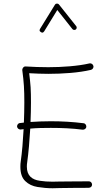

<svg xmlns="http://www.w3.org/2000/svg" viewBox="-20 -1026 596 1044"><path d="M72.8 -337.4C74.2 -327.6 83 -321.8 90.8 -321.8H92.3C97.7 -322.3 103 -323.2 108.4 -323.7C105 -260.7 100.1 -198.7 92.8 -148.4C91.3 -139.2 90.8 -129.9 90.8 -119.6C90.8 -84 99.6 -58.1 117.7 -41C135.3 -23.9 157.2 -13.7 184.1 -9.3C210.9 -4.9 238.3 -2.4 266.1 -2.4C277.8 -2.4 318.8 -4.4 387.2 -4.4H425.8C438 -4.4 450.2 -4.4 462.4 -4.9C472.7 -4.9 480.5 -12.2 480.5 -21.5V-22.5C480.5 -32.7 472.2 -40 463.9 -40H462.4C450.2 -39.6 425.3 -39.6 387.2 -39.6C312.5 -39.6 276.9 -38.1 265.1 -38.1C240.7 -38.1 217.8 -39.6 196.8 -43C154.3 -48.8 126 -70.3 126 -119.6C126 -127.9 126.5 -135.7 127.9 -143.6C135.3 -196.3 140.6 -261.7 144.5 -326.7C181.2 -330.1 217.3 -330.6 256.3 -330.6C314.9 -330.6 372.6 -328.1 429.7 -320.8H431.2C439 -320.8 448.7 -326.7 449.2 -336.4V-338.9C449.2 -346.2 443.4 -355.5 433.6 -356C375.5 -363.3 316.9 -366.7 256.3 -366.7C218.3 -366.7 181.6 -365.2 146 -362.8C147.5 -399.9 148.4 -435.1 148.4 -468.8C148.4 -500.5 147.9 -528.3 146.5 -551.3C145 -574.2 142.1 -600.1 138.7 -627.9C173.3 -626 208 -624.5 242.7 -624.5C281.7 -624.5 321.8 -626 362.8 -629.4C403.3 -632.8 440.4 -638.2 474.1 -646C483.9 -648.4 488.3 -657.2 488.3 -663.6C488.3 -665 488.3 -666 487.8 -667.5C485.4 -677.2 476.6 -681.6 470.2 -681.6C468.8 -681.6 467.8 -681.6 466.3 -681.2C434.6 -673.8 398.9 -668.9 359.4 -665.5C319.8 -662.1 280.8 -660.6 242.7 -660.6C202.1 -660.6 160.6 -662.1 119.6 -664.6H117.7C106.4 -664.6 101.1 -652.3 101.1 -646V-645C109.9 -578.6 112.3 -540.5 112.3 -468.8C112.3 -434.1 111.3 -397.5 109.9 -359.4C102.5 -358.9 95.7 -357.9 88.4 -356.9C78.6 -356.4 72.8 -346.7 72.8 -338.9V-337.4ZM202.1 -851.6C205.1 -849.6 207.5 -848.6 210 -848.6C213.9 -848.6 217.3 -851.1 220.2 -855.5L291.5 -971.7L373.5 -868.2C377.9 -862.8 383.3 -863.3 384.8 -863.3C387.7 -863.3 390.1 -864.3 392.1 -865.7C397.5 -870.1 397 -876 397 -876.5C397 -879.4 396 -881.8 394 -884.3L300.3 -1002C295.9 -1007.3 289.1 -1006.3 288.6 -1006.3C284.2 -1006.3 281.2 -1004.4 278.8 -1000.5L197.8 -869.1C196.3 -866.2 195.3 -863.8 195.3 -861.3C195.3 -857.4 197.8 -854 202.1 -851.6Z"/></svg>

Font: Mikhak ExtraLight
Style: Regular
Weight: 200
Designer: Amin Abedi
Version: Version 3.2